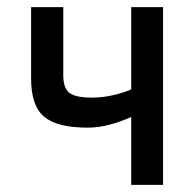

<svg xmlns="http://www.w3.org/2000/svg" viewBox="-20 -517 544 537"><path d="M347 0V-190Q319 -177 287.5 -168.5Q256 -160 225 -160Q140 -160 103.5 -190.5Q67 -221 67 -297V-497H157V-306Q157 -271 174 -257.5Q191 -244 237 -244Q266 -244 295 -250.5Q324 -257 347 -267V-497H436V0Z"/></svg>

Font: Zen Kaku Gothic New Medium
Style: Regular
Weight: 500
Designer: Yoshimichi Ohira
Foundry: Positype
Version: Version 1.002